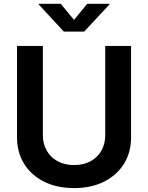

<svg xmlns="http://www.w3.org/2000/svg" viewBox="-20 -966 769 997"><path d="M364.7 10.7Q275.4 10.7 208.7 -22.7Q142.1 -56.2 105.2 -115.5Q68.4 -174.8 68.4 -252.9V-727.5H202.6V-263.7Q202.6 -218.8 222.7 -183.8Q242.7 -148.9 279.1 -128.9Q315.4 -108.9 364.7 -108.9Q414.1 -108.9 450.4 -128.9Q486.8 -148.9 506.6 -183.8Q526.4 -218.8 526.4 -263.7V-727.5H660.6V-252.9Q660.6 -174.8 623.8 -115.5Q586.9 -56.2 520.3 -22.7Q453.6 10.7 364.7 10.7ZM295.4 -946.3 364.3 -862.8 433.1 -946.3H548.3V-942.9L417 -801.8H311.5L181.2 -942.9V-946.3Z"/></svg>

Font: V-Inter
Style: SemiBold-600
Weight: 600
Designer: Rasmus Andersson
Foundry: rsms
Version: Version 4.000;git-4146feb